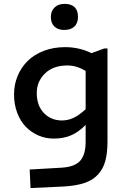

<svg xmlns="http://www.w3.org/2000/svg" viewBox="-20 -723 654 982"><path d="M240.2 -636.2Q240.2 -666.5 259 -684.8Q277.8 -703.1 310.1 -703.1Q378.9 -703.1 378.9 -636.2Q378.9 -604.5 360.4 -587.2Q341.8 -569.8 309.1 -569.8Q276.4 -569.8 258.3 -587.2Q240.2 -604.5 240.2 -636.2ZM51.8 -240.2Q51.8 -290.5 70.1 -334.5Q88.4 -378.4 121.3 -411.1Q154.3 -443.8 203.9 -462.9Q253.4 -481.9 313 -481.9Q385.3 -481.9 448.2 -451.2L513.2 -475.1H529.8V-1Q529.8 58.6 518.8 99.6Q507.8 140.6 481.4 169.4Q455.1 198.2 411.9 212.9Q368.7 227.5 304.2 231L136.2 238.8L131.8 144L292 134.8Q360.8 131.3 389.4 100.1Q418 68.8 418 2V-84Q380.9 -46.4 342.3 -30.3Q303.7 -14.2 254.9 -14.2Q213.9 -14.2 177.2 -29.8Q140.6 -45.4 112.5 -74Q84.5 -102.5 68.1 -145.8Q51.8 -189 51.8 -240.2ZM168 -247.1Q168 -182.6 204.6 -144.8Q241.2 -106.9 296.9 -106.9Q326.7 -106.9 354.7 -119.6Q382.8 -132.3 418 -164.1V-359.9Q372.1 -388.2 325.2 -388.2Q251.5 -388.2 209.7 -346.9Q168 -305.7 168 -247.1Z"/></svg>

Font: IntelOne Mono Medium
Style: Regular
Weight: 500
Designer: Fred Shallcrass
Foundry: Frere-Jones Type LLC
Version: Version 1.200;hotconv 1.1.0;makeotfexe 2.6.0;FJTRelease1.2